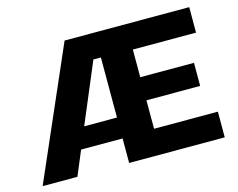

<svg xmlns="http://www.w3.org/2000/svg" viewBox="-93 -799 1162 939"><g transform="rotate(-15 487.5 -330.0)"><path d="M14 0 302 -660H933V-531H613V-391H885V-274H613V-130H936V0H452V-124H242L190 0ZM414 -534 286 -230H452V-534Z"/></g></svg>

Font: Bricolage Grotesque 12pt ExtraBold
Style: Regular
Weight: 800
Designer: Mathieu Triay
Foundry: Atelier Triay
Version: Version 1.001; ttfautohint (v1.8.4.7-5d5b);gftools[0.9.33.de